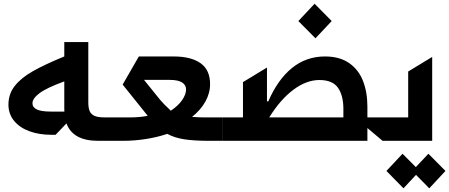

<svg xmlns="http://www.w3.org/2000/svg" viewBox="-20 -754 2405 1028"><path d="M25.2 -193.9Q25.2 -250.4 58.6 -293.3Q92 -336.3 155.2 -372.3Q218.4 -408.4 324.2 -451.7V-528.8H452.8V-206Q452.8 -175.8 460.4 -158.6Q468 -141.3 486.9 -133.3Q505.7 -125.4 540.1 -125.4H568.9V0H505.3Q370 0 335.9 -93.4L277.7 -32.3H255Q188.6 -32.3 136.5 -51.7Q84.5 -71 54.9 -107.6Q25.2 -144.2 25.2 -193.9ZM252.5 -156.6H324.6Q324.2 -161.6 324.2 -171.9V-318.2Q229 -283.4 191.4 -255Q153.8 -226.6 153.8 -201Q153.8 -179 177.6 -167.8Q201.3 -156.6 252.5 -156.6Z M875.7 -37.3Q823.5 -19.5 762.1 -9.8Q700.6 0 636 0H568.9Q554.3 0 546.7 -16.3Q539.1 -32.7 539.1 -63.6Q539.1 -93.8 546.7 -109.6Q554.3 -125.4 568.9 -125.4H676.1Q728 -125.4 771 -133.9L636.7 -301.1L723.4 -451.7H909.4Q1002.8 -451.7 1053.8 -415.7Q1104.8 -379.6 1104.8 -303.6Q1104.8 -255 1079.4 -209.7Q1054 -164.4 1008.2 -128.2Q1048.7 -125.4 1068.9 -125.4H1169.7V0H1103Q1018.1 0 966.1 -8.2Q914.1 -16.3 875.7 -37.3ZM837.4 -219.5Q851.6 -201.7 894.5 -161.2Q934.7 -188.2 955.4 -218.4Q976.2 -248.6 976.2 -275.6Q976.2 -298.7 954.9 -312.5Q933.6 -326.3 888.1 -326.3H751.1Z M1947.1 -68.5V0H1170.1V-125.4H1280.9V-314.3L1409.4 -392.4V-211.3H1416.5Q1467.3 -328.5 1543.5 -390.1Q1619.7 -451.7 1719.8 -451.7Q1797.9 -451.7 1848.7 -416.7Q1899.5 -381.7 1923.3 -321.4Q1947.1 -261 1947.1 -182.9V-125.4H2044V0H2028.4ZM1818.5 -125.4V-171.2Q1818.5 -242.5 1789.6 -284.1Q1760.7 -325.6 1690 -325.6Q1620.7 -325.6 1551 -273.6Q1481.2 -221.6 1421.5 -125.4ZM1577.4 -641.3 1664.4 -734 1756 -641.3 1669 -549Z M2165.5 -125.4V-371.1L2294 -449.2V0H2044Q2029.5 0 2021.8 -16.3Q2014.2 -32.7 2014.2 -63.6Q2014.2 -93.8 2021.8 -109.6Q2029.5 -125.4 2044 -125.4ZM2049 161.2 2135.3 69.2 2206.3 140.6 2273.8 69.2 2365.1 161.2 2278.4 254.3 2207.4 182.2 2140.3 254.3Z"/></svg>

Font: Riot Sans AR Bold
Style: Regular
Weight: 400
Designer: Bonnie Shaver-Troup, Thomas Jockin
Foundry: Lexend
Version: Version 1.001